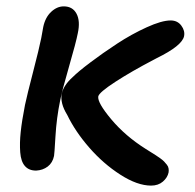

<svg xmlns="http://www.w3.org/2000/svg" viewBox="-20 -496 608 600"><path d="M92.8 37.1Q70.3 37.1 57.9 22.9Q45.4 8.8 43.2 -20Q41 -48.8 44.7 -83.5Q48.3 -118.2 58.1 -168Q64.9 -200.2 83.5 -271.7Q102.1 -343.3 108.9 -377Q109.4 -380.9 111.8 -393.1Q114.3 -405.3 115.2 -412.1Q121.6 -441.9 139.9 -459Q158.2 -476.1 179.2 -476.1Q207 -476.1 219.2 -453.1Q231.4 -430.2 223.1 -392.1Q217.8 -364.3 195.8 -288.3Q173.8 -212.4 168 -182.1Q156.7 -127.4 153.3 -69.8Q149.9 -12.2 148.9 -8.8Q144.5 12.7 129.2 24.4Q113.8 36.1 92.8 37.1ZM452.1 84Q409.2 84 356 49.8Q302.7 15.6 258.8 -34.9Q214.8 -85.4 189.9 -137.2Q167.5 -173.3 172.9 -203.1Q178.7 -229.5 207 -254.9Q224.6 -272.5 262.5 -301Q300.3 -329.6 345.7 -359.4Q391.1 -389.2 438.2 -410.6Q485.4 -432.1 513.2 -432.1Q534.7 -432.1 546.6 -416Q558.6 -399.9 555.2 -382.8Q548.8 -353 470.2 -314.5Q463.4 -311 460 -309.1Q391.6 -273.4 340.8 -240.5Q290 -207.5 287.1 -194.8Q283.7 -175.8 327.6 -123.3Q371.6 -70.8 435.1 -30.8Q440.4 -27.3 450.7 -21Q460.9 -14.6 466.6 -11Q472.2 -7.3 480.5 -1.5Q488.8 4.4 492.9 8.8Q497.1 13.2 501.5 18.8Q505.9 24.4 506.8 30.5Q507.8 36.6 506.8 43Q503.4 59.1 489 71.5Q474.6 84 452.1 84Z"/></svg>

Font: Shantell Sans Irregular Bouncy
Style: Italic
Weight: 500
Italic angle: -11.31°
Designer: Stephen Nixon, Anya Danilova, Shantell Martin
Foundry: Arrow Type
Version: Version 1.006;[9816181b4]